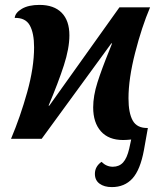

<svg xmlns="http://www.w3.org/2000/svg" viewBox="-20 -566 664 783"><path d="M367 143Q367 113 394 94Q414 114 440 114Q466 114 482 96.5Q498 79 507 40L515 3Q495 5 482 5Q423 5 391.5 -30.5Q360 -66 360 -128Q360 -175 377.5 -230Q395 -285 426 -361L437 -389H434L150 0H25Q63 -90 91 -190.5Q119 -291 119 -373Q119 -431 101.5 -462.5Q84 -494 40 -493Q42 -514 69 -530Q96 -546 141 -546Q200 -546 231.5 -514Q263 -482 263 -422Q263 -369 240.5 -299.5Q218 -230 178 -135H181L467 -536H592Q558 -456 531 -350.5Q504 -245 504 -165Q504 -105 521.5 -74Q539 -43 583 -44L567 46Q552 127 520 162Q488 197 436 197Q405 197 386 183Q367 169 367 143Z"/></svg>

Font: Noto Serif Narrow
Style: Bold Italic
Weight: 700
Width: 4
Italic angle: -12°
Designer: Monotype Design Team
Foundry: Monotype Imaging Inc.
Version: Version 1.001